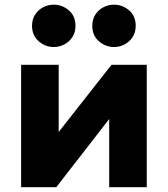

<svg xmlns="http://www.w3.org/2000/svg" viewBox="-20 -780 700 800"><path d="M68 0V-510H224.5V-230L444.5 -510H591.5V0H435V-284L214.5 0ZM204 -584Q169 -584 141.2 -608Q113.5 -632 113.5 -672.5Q113.5 -699 126.2 -719Q139 -739 159.8 -749.8Q180.5 -760.5 204 -760.5Q239.5 -760.5 267 -736.8Q294.5 -713 294.5 -672.5Q294.5 -645.5 281.8 -625.8Q269 -606 248.2 -595Q227.5 -584 204 -584ZM455 -584Q420 -584 392.2 -608Q364.5 -632 364.5 -672.5Q364.5 -699 377.2 -719Q390 -739 410.8 -749.8Q431.5 -760.5 455 -760.5Q490.5 -760.5 518 -736.8Q545.5 -713 545.5 -672.5Q545.5 -645.5 532.8 -625.8Q520 -606 499.2 -595Q478.5 -584 455 -584Z"/></svg>

Font: Geologica Roman
Style: Bold
Weight: 700
Designer: Sindre Bremnes, Frode Helland
Foundry: Monokrom Skriftforlag AS
Version: Version 1.010;gftools[0.9.28]